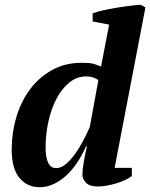

<svg xmlns="http://www.w3.org/2000/svg" viewBox="-20 -772 629 804"><path d="M215 -68Q236 -68 256.5 -85.5Q277 -103 295.5 -129Q314 -155 329.5 -185Q345 -215 356 -240L392 -437Q379 -445 367.5 -448.5Q356 -452 340 -452Q302 -452 270.5 -426.5Q239 -401 217 -359.5Q195 -318 183 -264.5Q171 -211 171 -155Q171 -68 215 -68ZM340 -159Q325 -124 304.5 -93Q284 -62 259.5 -39Q235 -16 206 -2Q177 12 145 12Q94 12 61.5 -27Q29 -66 29 -145Q29 -216 48.5 -281.5Q68 -347 105.5 -397.5Q143 -448 197.5 -478.5Q252 -509 322 -509Q355 -509 370.5 -505Q386 -501 403 -493L437 -669L368 -682V-716Q383 -722 409 -728Q435 -734 464.5 -739Q494 -744 522.5 -747.5Q551 -751 569 -752L589 -741L460 -69H532V-35Q522 -27 505.5 -19Q489 -11 469.5 -5Q450 1 429 5Q408 9 390 9Q355 9 340 -7Q325 -23 325 -40Q325 -57 330 -89Q335 -121 344 -159Z"/></svg>

Font: PT Serif
Style: Bold Italic
Weight: 700
Italic angle: -12°
Designer: A.Korolkova, O.Umpeleva, V.Yefimov
Foundry: ParaType Ltd
Version: Version 1.000W OFL